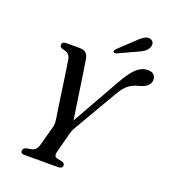

<svg xmlns="http://www.w3.org/2000/svg" viewBox="-158 -1010 1002 1126"><g transform="rotate(20 343.0 -447.0)"><path d="M362 -21.5Q362 0 333.5 0H123.5Q101.5 0 101.5 -18.5Q102 -34 123 -40.5L153 -45.5Q182.5 -51.5 192 -85L226 -209Q230.5 -224 229.8 -237.8Q229 -251.5 227 -266Q224 -281.5 218.8 -317.5Q213.5 -353.5 207 -398.8Q200.5 -444 194 -489.2Q187.5 -534.5 182.2 -569.5Q177 -604.5 174 -619Q167 -653 126.5 -659Q105.5 -663.5 105.5 -679Q105 -700 131 -700H214Q240.5 -700 253.8 -688.5Q267 -677 272 -651Q274.5 -636.5 279.2 -605Q284 -573.5 290.2 -531.8Q296.5 -490 303 -445.5Q309.5 -401 315.8 -359.8Q322 -318.5 326.5 -288.5L497.5 -591Q538 -662.5 569.5 -689Q601 -715.5 635.5 -715.5Q660.5 -715.5 673 -703.2Q685.5 -691 685.5 -673Q685.5 -626.5 616 -609.5Q584.5 -602 558.8 -583.8Q533 -565.5 506.5 -520L351.5 -254Q342.5 -239 338.2 -228.2Q334 -217.5 331 -207L298 -80.5Q290.5 -50.5 314.5 -45.5L345 -39.5Q362.5 -33.5 362 -21.5ZM505.5 -849.5Q528 -872.5 547.2 -884.8Q566.5 -897 585.5 -892.5Q602 -888.5 606.5 -874Q611 -859.5 603.5 -844.5Q595 -826.5 578.2 -815.2Q561.5 -804 537 -794L429.5 -744.5Q423.5 -742 417.8 -742.5Q412 -743 409.5 -747Q407.5 -751.5 410.5 -757Q413.5 -762.5 418.5 -767.5Z"/></g></svg>

Font: Fraunces 72pt S050
Style: Italic
Weight: 400
Italic angle: -16°
Version: Version 1.000; ttfautohint (v1.8.3)